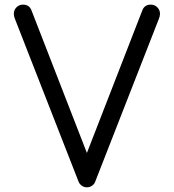

<svg xmlns="http://www.w3.org/2000/svg" viewBox="-20 -801 743 821"><path d="M379.4 -11.7Q367.7 0 351.6 0Q335.4 0 324.2 -11.7Q318.8 -16.6 315.9 -24.4L43.9 -720.2Q39.1 -731.4 39.1 -742.2Q39.1 -758.3 50.5 -769.8Q62 -781.2 78.1 -781.2Q104 -781.2 113.8 -758.8L351.6 -147L589.4 -758.8Q599.1 -781.2 625 -781.2Q641.1 -781.2 652.6 -769.8Q664.1 -758.3 664.1 -742.2Q664.1 -731.4 659.2 -720.2L387.2 -24.4Q384.3 -16.6 379.4 -11.7Z"/></svg>

Font: Comfortaa
Style: Regular
Weight: 400
Designer: Johan Aakerlund - aajohan
Foundry: Johan Aakerlund
Version: Version 2.004 2013